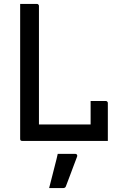

<svg xmlns="http://www.w3.org/2000/svg" viewBox="-20 -720 640 981"><path d="M94 0Q91 0 89 -0.5Q87 -1 85.5 -2.5Q84 -4 83.5 -6Q83 -8 83 -11Q83 -92 83 -175.5Q83 -259 83 -338.5Q83 -418 83 -487Q83 -556 83 -608Q83 -631 83 -654Q83 -677 83 -700Q105 -700 126 -700Q147 -700 168 -700Q172 -700 174 -698.5Q176 -697 177.5 -695Q179 -693 179 -689Q179 -614 179 -538Q179 -462 179 -386Q179 -310 179 -234.5Q179 -159 179 -84H462Q479 -84 490.5 -78Q502 -72 510 -61Q518 -50 523 -35Q528 -20 531 0ZM443 -204Q457 -204 469.5 -204Q482 -204 494.5 -204Q507 -204 520 -204Q524 -204 526 -202.5Q528 -201 529.5 -199Q531 -197 531 -193Q531 -174 531 -149Q531 -124 531 -96.5Q531 -69 531 -44Q531 -19 531 0Q497 -2 477.5 -10.5Q458 -19 450.5 -33.5Q443 -48 443 -68Q443 -86 443 -111Q443 -136 443 -161.5Q443 -187 443 -204ZM275 66Q292 66 306.5 66Q321 66 335.5 66Q350 66 364 66Q370 66 373 70Q376 74 374 80Q363 109 354.5 131.5Q346 154 337.5 177Q329 200 317 231Q316 235 312.5 238Q309 241 302 241Q288 241 270 241Q252 241 231 241Q240 208 247 178.5Q254 149 261.5 121.5Q269 94 275 66Z"/></svg>

Font: Recursive Monospace
Style: Regular
Weight: 400
Version: Version 1.047